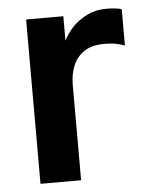

<svg xmlns="http://www.w3.org/2000/svg" viewBox="-45 -580 479 617"><g transform="rotate(-5 195.0 -271.0)"><path d="M61 0V-530H181V-451Q192 -474 211 -494Q230 -514 258 -528Q286 -542 320 -542Q339 -542 352.5 -540Q366 -538 370 -536V-419Q360 -423 344.5 -426.5Q329 -430 303 -430Q263 -430 238.5 -413Q214 -396 203 -368.5Q192 -341 192 -309V0Z"/></g></svg>

Font: Golos Text SemiBold
Style: Regular
Weight: 600
Designer: A.Korolkova, Vitaly Kuzmin
Foundry: ParaType Ltd
Version: Version 2.004